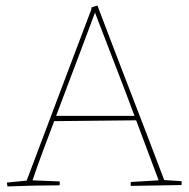

<svg xmlns="http://www.w3.org/2000/svg" viewBox="-20 -665 679 691"><path d="M7 6Q5 -2 5 -8L76 -15Q134 -170 192.5 -324Q251 -478 309 -632V-638Q314 -640 320 -642Q326 -644 331 -645L333 -639Q392 -483 452 -328Q512 -173 571 -17L633 -13Q635 -6 633 1Q587 2 542 2.5Q497 3 451 4Q449 -2 451 -10L551 -16Q531 -70 510.5 -124Q490 -178 470 -232L175 -229Q154 -174 134 -120Q114 -66 97 -16L195 -12Q195 -10 195 -5.5Q195 -1 194 2Q145 2 101 3Q57 4 7 6ZM182 -248H464Q430 -340 394.5 -431Q359 -522 324 -614L322 -620Q306 -577 283.5 -517Q261 -457 235 -388.5Q209 -320 182 -248Z"/></svg>

Font: Labrada Thin
Style: Regular
Weight: 100
Designer: Mercedes Jáuregui
Foundry: Omnibus-Type Team
Version: Version 1.000; ttfautohint (v1.8.4.7-5d5b)